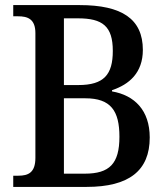

<svg xmlns="http://www.w3.org/2000/svg" viewBox="-20 -734 659 754"><path d="M32 0H320C487 0 568 -64 568 -194C568 -301 508 -360 420 -375V-380C487 -402 541 -448 541 -538C541 -660 458 -714 293 -714H32V-670H51C88 -670 119 -660 119 -604V-114C119 -56 91 -44 52 -44H32ZM288 -400H231V-662H286C383 -662 423 -631 423 -534C423 -441 388 -400 288 -400ZM313 -52H231V-348H315C415 -348 449 -299 449 -197C449 -91 410 -52 313 -52Z"/></svg>

Font: Noto Serif Ethiopic SemiCondensed Medium
Style: Regular
Weight: 500
Width: 4
Designer: Monotype Design Team
Foundry: Monotype Imaging Inc.
Version: Version 2.102